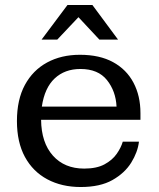

<svg xmlns="http://www.w3.org/2000/svg" viewBox="-20 -742 639 771"><path d="M147 -583 251 -722H351L454 -583H379L295 -673L210 -583ZM304 9Q228 9 170 -22Q112 -53 80 -112Q48 -171 48 -256Q48 -342 80 -401Q112 -460 169 -491Q226 -522 301 -522Q380 -522 434 -492.5Q488 -463 516 -410Q544 -357 544 -288V-261H145Q146 -169 192.5 -117Q239 -65 318 -65Q368 -65 399.5 -82Q431 -99 448.5 -124Q466 -149 473 -173H538Q533 -131 507 -89Q481 -47 431.5 -19Q382 9 304 9ZM448 -314Q445 -376 409.5 -420.5Q374 -465 303 -465Q240 -465 199.5 -427Q159 -389 148 -314Z"/></svg>

Font: Montagu Slab 16pt
Style: Regular
Weight: 400
Designer: Florian Karsten
Foundry: Florian Karsten
Version: Version 1.000; ttfautohint (v1.8.3)